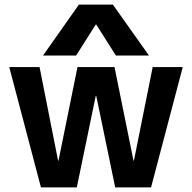

<svg xmlns="http://www.w3.org/2000/svg" viewBox="-20 -810 830 830"><path d="M157 0 20 -520H151L231 -116H233L315 -520H475L557 -116H559L640 -520H770L633 0H478L396 -396H394L312 0ZM166 -570 321 -790H468L624 -570H481L396 -704H394L309 -570Z"/></svg>

Font: M PLUS 2 SemiBold
Style: Regular
Weight: 600
Designer: Coji Morishita
Foundry: UNDERFOREST DESIGN
Version: Version 1.001